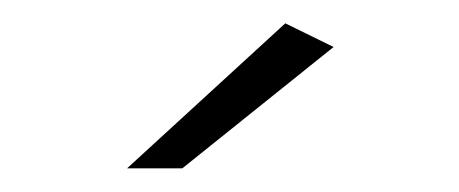

<svg xmlns="http://www.w3.org/2000/svg" viewBox="-20 -763 390 163"><path d="M87.9 -620.1 222.2 -743.2 263.2 -723.1 134.8 -620.1Z"/></svg>

Font: Trueno UltraLight
Style: Regular
Weight: 250
Designer: Julieta Ulanovsky
Foundry: Julieta Ulanovsky
Version: Version 3.001b | FøM Fix